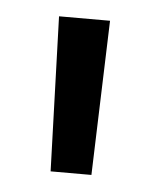

<svg xmlns="http://www.w3.org/2000/svg" viewBox="-32 -691 243 300"><g transform="rotate(5 89.5 -541.0)"><path d="M121.5 -420H57.5L49.5 -662.5H129.5Z"/></g></svg>

Font: Anek Gurmukhi Medium
Style: Regular
Weight: 400
Version: Version 1.003